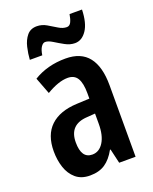

<svg xmlns="http://www.w3.org/2000/svg" viewBox="-141 -824 729 913"><g transform="rotate(-20 223.0 -367.5)"><path d="M234 -553Q312 -553 350 -504.5Q388 -456 388 -362V0H305L288 -73H285Q262 -31 231.5 -10.5Q201 10 155 10Q111 10 83.5 -13.5Q56 -37 43.5 -75Q31 -113 31 -157Q31 -240 77.5 -284Q124 -328 211 -332L276 -335V-362Q276 -413 261 -438Q246 -463 212 -463Q166 -463 104 -426L72 -510Q142 -553 234 -553ZM236 -256Q144 -251 144 -161Q144 -80 199 -80Q234 -80 255.5 -114Q277 -148 277 -207V-259ZM73 -605Q75 -636 82.5 -668Q90 -700 108 -722Q126 -744 158 -744Q184 -744 207 -730.5Q230 -717 251 -704Q272 -691 292 -691Q306 -691 313.5 -705.5Q321 -720 325 -745H388Q386 -677 362 -641.5Q338 -606 303 -606Q278 -606 253.5 -619.5Q229 -633 207.5 -646.5Q186 -660 170 -660Q159 -660 149.5 -646Q140 -632 136 -605Z"/></g></svg>

Font: Noto Sans Ethiopic ExtraCondensed SemiBold
Style: Regular
Weight: 600
Width: 2
Designer: Monotype Design Team
Foundry: Monotype Imaging Inc.
Version: Version 2.102; ttfautohint (v1.8.4.7-5d5b)